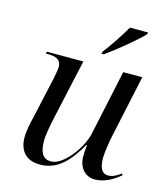

<svg xmlns="http://www.w3.org/2000/svg" viewBox="-113 -845 828 944"><g transform="rotate(15 300.5 -373.0)"><path d="M331 -606 329 -596H341C399 -637 488 -711 521 -746L524 -756H431C405 -711 365 -649 331 -606ZM457 10C507 10 555 -20 584 -46L579 -53C553 -34 536 -26 514 -26C484 -26 469 -52 469 -104C469 -131 479 -193 484 -215L553 -536H456L385 -204C370 -132 290 -20 226 -20C180 -20 167 -56 167 -112C167 -141 179 -201 187 -237L253 -536H67L65 -526H73C111 -526 143 -519 143 -479C143 -468 138 -438 134 -419L88 -212C80 -178 70 -135 70 -102C70 -43 98 9 177 9C269 9 323 -56 374 -144H377C374 -122 373 -100 373 -85C373 -33 404 10 457 10Z"/></g></svg>

Font: Noto Serif Display
Style: Italic
Weight: 400
Italic angle: -12°
Designer: Monotype Design Team
Foundry: Monotype Imaging Inc.
Version: Version 2.009